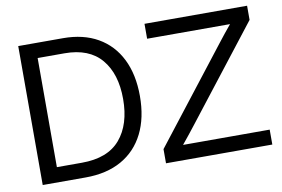

<svg xmlns="http://www.w3.org/2000/svg" viewBox="-76 -859 1456 990"><g transform="rotate(-10 651.5 -364.0)"><path d="M296.9 0H72.3V-727.5H306.6Q412.6 -727.5 488.5 -684.1Q564.5 -640.6 605 -559.3Q645.5 -478 645.5 -365.2Q645.5 -251.5 604.5 -169.7Q563.5 -87.9 485.6 -43.9Q407.7 0 296.9 0ZM160.2 -78.1H291Q426.8 -78.1 492.2 -155Q557.6 -231.9 557.6 -365.2Q557.6 -497.1 493.4 -573.2Q429.2 -649.4 300.8 -649.4H160.2ZM717.8 0V-74.2L1098.1 -563Q1114.7 -584.5 1132.1 -606.2Q1149.4 -627.9 1167.5 -649.4H733.4V-727.5H1270.5V-653.3L898.4 -175.3Q860.4 -126 820.8 -78.1H1274.4V0Z"/></g></svg>

Font: Inter Display
Style: Regular
Weight: 400
Designer: Rasmus Andersson
Foundry: rsms
Version: Version 4.001;git-9221beed3